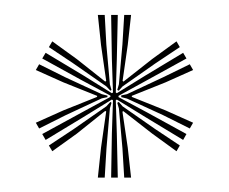

<svg xmlns="http://www.w3.org/2000/svg" viewBox="-20 -824 310 260"><path d="M130.5 -583.5 131.5 -643.2 133 -688.2 131.5 -689.2 93 -665.5 41.8 -634.5 37.2 -642.5 89.8 -671.2 129.5 -692.8V-694.5L89.5 -716L37.2 -744.8L41.8 -752.5L93 -721.8L131.5 -697.8L133 -698.8L131.5 -744L130.5 -803.8H139.5L138.2 -744L136.8 -698.8L138.2 -697.8L177 -721.8L228 -752.5L232.5 -744.8L180.2 -716L140.5 -694.2V-692.5L180.2 -671.2L232.5 -642.5L228 -634.5L176.8 -665.5L138.2 -689.2L136.8 -688.2L138.2 -643L139.5 -583.5ZM112.5 -583.5 116.8 -624 123.8 -673 122.5 -673.8 84 -643 50.8 -619.2 46.2 -627 79.5 -649 124 -680 129.5 -686 131 -684.8 128.8 -677.2 124.2 -623.2 121.8 -583.5ZM33 -650 28.5 -657.8 65.8 -674.5 111.5 -692.8V-694.2L65.8 -712.5L28.5 -729.2L33 -737L68.8 -719.2L117.8 -696.5L125.5 -694.5V-692.5L117.8 -690.8L68.5 -667.8ZM148.2 -583.5 145.8 -623.2 141 -677.2 138.8 -684.8 140.8 -686 146 -680 190.5 -649 223.5 -627 219 -619.2 186.2 -643 147 -673.5 145.8 -672.8 153 -624 157.5 -583.5ZM129.5 -701.2 124 -707 79.2 -738.2 46.2 -760.2 50.8 -768 84 -744 122.5 -713.5 123.8 -714.5 116.8 -763 112.5 -803.8H121.8L124 -763.8L128.8 -709.8L131 -702.2ZM237 -650 201 -668 152 -690.5 144.2 -692.5V-694.8L152 -696.5L201.2 -719.5L237 -737L241.5 -729.2L204.2 -712.5L158.5 -694.2V-692.8L204.2 -674.5L241.5 -657.8ZM140.8 -701.2 138.8 -702.2 141 -709.8 145.8 -764 148.2 -803.8H157.5L153 -763.2L146 -714.5L147.2 -713.5L186 -744L219 -768L223.5 -760.2L190.2 -738L146 -707Z"/></svg>

Font: Big Shoulders Inline Text Thin ExtraLight
Style: Regular
Weight: 250
Version: Version 2.002